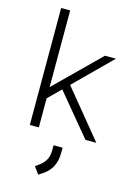

<svg xmlns="http://www.w3.org/2000/svg" viewBox="-141 -773 780 1110"><g transform="rotate(15 249.0 -217.5)"><path d="M415 0 210 -247 136 -174V0H82V-700H136V-241L398 -499H464L247 -284L480 0ZM172 222 184 214Q217 192 231 167.5Q245 143 245 107V78H299V107Q299 159 279.5 194.5Q260 230 217 256L203 265Z"/></g></svg>

Font: Bai Jamjuree Light
Style: Regular
Weight: 300
Designer: Katatrad Aksorn Co.,Ltd.
Foundry: Cadson Demak Co.,Ltd.
Version: Version 1.000; ttfautohint (v1.6)